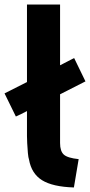

<svg xmlns="http://www.w3.org/2000/svg" viewBox="-42 -800 397 847"><path d="M223 -512V-780H77V-438L-22 -388L28 -286Q39 -291 51.5 -297Q64 -303 77 -310V-200Q77 -190 78 -168Q79 -146 81 -125Q83 -104 86 -96Q97 -34 143.5 -5Q190 24 284 27L305 -98Q256 -103 239.5 -118Q223 -133 223 -169V-384L335 -441L285 -544Z"/></svg>

Font: Repo Bold
Style: Bold
Weight: 700
Designer: Stefan Peev
Foundry: Context Ltd
Version: Version 1.502